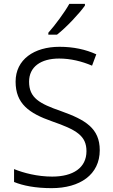

<svg xmlns="http://www.w3.org/2000/svg" viewBox="-20 -967 587 997"><path d="M421 -938V-947H340C315 -902 265 -835 231 -797V-787H276C325 -825 393 -898 421 -938ZM498 -187C498 -301 423 -345 297 -390C185 -429 131 -458 131 -543C131 -620 192 -663 287 -663C346 -663 404 -649 458 -626L480 -685C425 -710 362 -724 289 -724C157 -724 61 -658 61 -543C61 -429 130 -379 250 -337C377 -293 429 -262 429 -182C429 -96 360 -50 251 -50C174 -50 102 -69 53 -89V-22C99 -3 164 10 248 10C395 10 498 -60 498 -187Z"/></svg>

Font: Noto Sans Syriac Light
Style: Regular
Weight: 300
Designer: Patrick Giasson and the Monotype Design Team
Foundry: Monotype Imaging Inc.
Version: Version 3.000